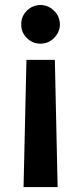

<svg xmlns="http://www.w3.org/2000/svg" viewBox="-20 -572 328 776"><path d="M144 -551.8Q175.3 -551.3 198.5 -528.6Q221.7 -505.9 222.2 -473.1Q221.7 -441.4 198.5 -418.5Q175.3 -395.5 144 -395.5Q111.3 -395.5 88.4 -418.5Q65.4 -441.4 65.9 -473.1Q65.4 -505.9 88.4 -528.6Q111.3 -551.3 144 -551.8ZM75.2 184.1 86.9 -330.1H201.7L212.9 184.1Z"/></svg>

Font: Inter Tight SemiBold
Style: Regular
Weight: 600
Designer: Rasmus Andersson
Foundry: rsms
Version: Version 3.004; ttfautohint (v1.8.4.7-5d5b)